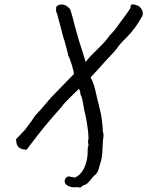

<svg xmlns="http://www.w3.org/2000/svg" viewBox="-20 -673 685 894"><path d="M645 -610Q645 -599 638 -591Q628 -571 609 -545Q590 -519 567 -496Q539 -470 524 -447Q518 -438 477 -395L440 -354Q427 -339 417.5 -329.5Q408 -320 402 -313Q413 -291 418 -275Q423 -259 432 -217Q435 -204 442.5 -174.5Q450 -145 452 -131Q454 -120 456.5 -95.5Q459 -71 459 -60Q462 -53 462 -44Q462 -36 460.5 -28Q459 -20 459 -12L457 24Q457 40 454 59Q451 78 446 91Q444 97 441 108.5Q438 120 433.5 128.5Q429 137 420 144Q412 150 404 162Q394 174 387 180.5Q380 187 371 189Q367 190 362 194.5Q357 199 354 201Q346 198 335 198.5Q324 199 319 199Q303 197 292 189.5Q281 182 281 171Q281 163 286 156.5Q291 150 299 148L328 154Q356 142 371 111Q386 80 388 44V28Q388 13 392 5V2Q392 -2 390 -8.5Q388 -15 390 -17Q392 -23 392 -32Q392 -53 386.5 -88.5Q381 -124 377 -141Q372 -157 366 -196Q364 -205 363 -210.5Q362 -216 361 -219Q360 -223 356.5 -229Q353 -235 354 -240Q354 -245 351.5 -250.5Q349 -256 348 -260Q343 -255 309 -222Q275 -189 270 -179Q224 -128 187.5 -83.5Q151 -39 104 24Q81 24 68 13.5Q55 3 55 -25L95 -67Q128 -110 145 -136Q164 -155 217 -218Q233 -235 269.5 -272.5Q306 -310 324 -328Q324 -339 314 -372Q304 -405 298 -413Q298 -419 281 -480Q277 -491 276 -496Q275 -501 274 -503Q271 -516 262 -549Q259 -561 252.5 -584Q246 -607 247 -606Q241 -617 241 -628Q241 -638 243 -643Q252 -652 266 -652Q279 -652 288.5 -646Q298 -640 307 -630Q320 -588 326 -561L347 -486Q351 -474 362 -439.5Q373 -405 379 -384Q388 -398 405.5 -415.5Q423 -433 427 -437Q474 -482 489 -506Q492 -510 506 -524.5Q520 -539 537 -565Q539 -568 564.5 -602Q590 -636 588 -640V-643Q588 -648 591.5 -650.5Q595 -653 599 -653Q606 -653 626 -645Q645 -629 645 -610Z"/></svg>

Font: Caveat
Style: Regular
Weight: 400
Designer: Pablo Impallari
Foundry: Pablo Impallari
Version: Version 1.500; ttfautohint (v1.6)